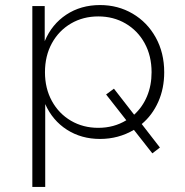

<svg xmlns="http://www.w3.org/2000/svg" viewBox="-20 -546 734 760"><path d="M606.5 -143C622.2 -178.3 630 -217.3 630 -260C630 -311.3 618.8 -357.2 596.5 -397.5C574.2 -437.8 543.7 -469.3 505 -492C466.3 -514.7 423.3 -526 376 -526C325.3 -526 280.8 -513.3 242.5 -488C204.2 -462.7 175.7 -427.7 157 -383V-522H108V194H159V-134C178.3 -90.7 207 -56.8 245 -32.5C283 -8.2 326.7 4 376 4C424.7 4 469.3 -8 510 -32L583 61L613 38L541 -55C569 -78.3 590.8 -107.7 606.5 -143ZM480 -70C447.3 -50 410.3 -40 369 -40C329 -40 293 -49.3 261 -68C229 -86.7 203.8 -112.7 185.5 -146C167.2 -179.3 158 -217.3 158 -260C158 -303.3 167.2 -341.7 185.5 -375C203.8 -408.3 229 -434.3 261 -453C293 -471.7 329 -481 369 -481C409 -481 445 -471.7 477 -453C509 -434.3 534.2 -408.3 552.5 -375C570.8 -341.7 580 -303.3 580 -260C580 -225.3 574 -193.7 562 -165C550 -136.3 533 -112 511 -92L431 -195L400 -172Z"/></svg>

Font: Montserrat Custom ExtraLight
Style: Regular
Weight: 300
Designer: Julieta Ulanovsky
Foundry: Julieta Ulanovsky
Version: Version 7.200